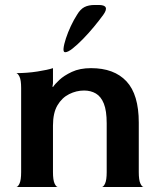

<svg xmlns="http://www.w3.org/2000/svg" viewBox="-20 -752 636 772"><path d="M45 0Q52 0 58.5 -14Q65 -28 65 -60V-398Q65 -430 58.5 -443.5Q52 -457 45 -458Q89 -458 130.5 -464.5Q172 -471 193 -478V-417L191 -404L193 -402Q200 -413 218.5 -430.5Q237 -448 269 -463Q301 -478 346 -478Q439 -478 488.5 -425Q538 -372 538 -259V-60Q538 -28 544.5 -14Q551 0 558 0H389Q396 0 402.5 -14Q409 -28 409 -60V-256Q409 -307 397.5 -335.5Q386 -364 365.5 -376Q345 -388 318 -388Q287 -388 258 -373.5Q229 -359 211 -328.5Q193 -298 193 -247V-60Q193 -28 199.5 -14Q206 0 213 0ZM242 -542Q234 -542 235.5 -557.5Q237 -573 245 -597.5Q253 -622 265 -647.5Q277 -673 290 -693Q303 -715 319.5 -723.5Q336 -732 361 -732H377Q424 -732 395 -692Q379 -670 357.5 -644Q336 -618 313.5 -595Q291 -572 272 -557Q253 -542 242 -542Z"/></svg>

Font: Red Rose SemiBold
Style: Regular
Weight: 600
Designer: Jaikishan Patel
Version: Version 2.000